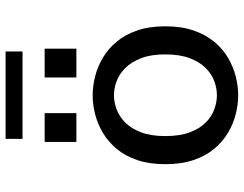

<svg xmlns="http://www.w3.org/2000/svg" viewBox="-113 -752 876 690"><g transform="rotate(-90 325.0 -407.0)"><path d="M327.5 11Q294.5 11 259.8 2.2Q225 -6.5 193 -25.5Q161 -44.5 135.2 -75.2Q109.5 -106 94.8 -149.5Q80 -193 80 -251Q80 -308.5 94.8 -352Q109.5 -395.5 135.2 -426Q161 -456.5 193 -475.5Q225 -494.5 259.8 -503.2Q294.5 -512 327.5 -512Q360.5 -512 395.2 -503.2Q430 -494.5 462.2 -475.5Q494.5 -456.5 520 -426Q545.5 -395.5 560.5 -352Q575.5 -308.5 575.5 -251Q575.5 -193 560.5 -149.5Q545.5 -106 520 -75.2Q494.5 -44.5 462.2 -25.5Q430 -6.5 395.2 2.2Q360.5 11 327.5 11ZM327.5 -65.5Q352.5 -65.5 378 -74.8Q403.5 -84 425.2 -105.5Q447 -127 460.8 -162.8Q474.5 -198.5 474.5 -251Q474.5 -303 460.8 -338.2Q447 -373.5 425.2 -395Q403.5 -416.5 378 -426Q352.5 -435.5 327.5 -435.5Q303 -435.5 277.2 -426Q251.5 -416.5 229.8 -395Q208 -373.5 194.5 -338.2Q181 -303 181 -251Q181 -198.5 194.5 -162.8Q208 -127 229.8 -105.5Q251.5 -84 277.2 -74.8Q303 -65.5 327.5 -65.5ZM160 -684.5H263.5V-570.5H160ZM391.5 -684.5H495V-570.5H391.5ZM171 -764V-825H485V-764Z"/></g></svg>

Font: Trispace Thin
Style: Regular
Weight: 400
Version: Version 1.210